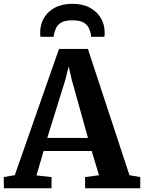

<svg xmlns="http://www.w3.org/2000/svg" viewBox="-33 -1010 772 1030"><path d="M46.5 -70.5 283.5 -747.5H438.5L661.5 -70L719.5 -60V0H423.5V-60L498 -70L459 -200H201L162.5 -69L243.5 -60V0H-12L-13 -60ZM439 -270 353 -578 335.5 -653 316 -577 220.5 -270ZM355.5 -989.5Q411 -989.5 449.5 -968.5Q488 -947.5 508.2 -912.5Q528.5 -877.5 528.5 -836Q528.5 -830 528.2 -824Q528 -818 527 -812.5H455.5Q455.5 -814.5 455.5 -818.2Q455.5 -822 454.5 -826Q451.5 -842 443.8 -859.2Q436 -876.5 415.8 -888.8Q395.5 -901 355.5 -901Q315.5 -901 295.2 -888.8Q275 -876.5 267.5 -859Q260 -841.5 256.5 -826Q256 -822 255.8 -818.2Q255.5 -814.5 255.5 -812.5H184Q183.5 -818 183 -824.2Q182.5 -830.5 182.5 -836.5Q182.5 -878 202.5 -913Q222.5 -948 261.2 -968.8Q300 -989.5 355.5 -989.5Z"/></svg>

Font: Merriweather Light 18pt
Style: Bold
Weight: 700
Version: Version 2.100